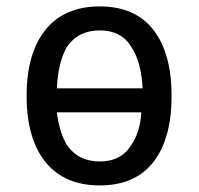

<svg xmlns="http://www.w3.org/2000/svg" viewBox="-20 -559 618 595"><path d="M511.7 -261.7Q511.7 -128.9 455.1 -56.6Q398.4 15.6 289.1 15.6Q179.7 15.6 121.1 -56.6Q62.5 -128.9 62.5 -261.7Q62.5 -394.5 121.1 -466.8Q179.7 -539.1 289.1 -539.1Q398.4 -539.1 455.1 -466.8Q511.7 -394.5 511.7 -261.7ZM289.1 -464.8Q222.7 -464.8 187.5 -414.1Q160.2 -367.2 156.2 -285.2H421.9Q418 -367.2 386.7 -414.1Q355.5 -464.8 289.1 -464.8ZM418 -210.9H156.2Q164.1 -148.4 187.5 -109.4Q222.7 -58.6 289.1 -58.6Q355.5 -58.6 386.7 -109.4Q414.1 -148.4 418 -210.9Z"/></svg>

Font: 和音 by 宁静之雨，公众号njzyshare
Style: Regular
Weight: 400
Designer: Steve Matteson
Foundry: Ascender Corporation
Version: Version 6.00;June 8, 2018;FontCreator 11.0.0.2388 32-bit